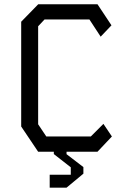

<svg xmlns="http://www.w3.org/2000/svg" viewBox="-20 -716 640 906"><path d="M160.5 -696H440L506 -596.5L455 -543L402 -624H190L160 -592V-129.5L198.5 -72H408.5L468 -131.5L508 -72L440 0H160L80 -119V-613.5ZM214.5 108.5H314V73.5L234 11V-5H294V11.5L373.5 72.5V103.5L294 169.5H214.5Z"/></svg>

Font: Kode Mono
Style: Regular
Weight: 400
Monospace: yes
Designer: Isa Ozler
Foundry: Kadena LLC
Version: Version 1.000;gftools[0.9.28]